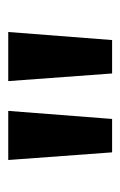

<svg xmlns="http://www.w3.org/2000/svg" viewBox="69 -824 298 477"><g transform="rotate(-90 218.5 -585.0)"><path d="M182 -714 162 -456H79L60 -714ZM378 -714 358 -456H275L256 -714Z"/></g></svg>

Font: Noto Sans SemiCondensed SemiBold
Style: Regular
Weight: 600
Width: 4
Designer: Monotype Design Team
Foundry: Monotype Imaging Inc.
Version: Version 2.013; ttfautohint (v1.8.4.7-5d5b)